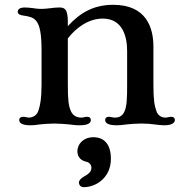

<svg xmlns="http://www.w3.org/2000/svg" viewBox="-20 -524 788 803"><path d="M60.5 -22C60.5 -12.2 67.9 0 106.9 0C120.6 0 131.3 -1.5 144.5 -3.4C154.3 -4.9 187.5 -7.3 207.5 -7.3C227.1 -7.3 256.3 -4.9 271.5 -3.4C283.2 -2.4 292.5 0 311.5 0C351.1 0 359.9 -10.7 359.9 -22C359.9 -31.2 354 -35.6 344.2 -35.6C339.8 -35.6 335.4 -34.7 331.5 -33.7C327.6 -32.7 324.2 -32.2 320.3 -32.2C302.2 -32.2 286.1 -39.1 277.3 -57.6C266.6 -80.1 263.7 -106.4 263.7 -169.9V-363.3C297.9 -407.7 350.1 -446.3 409.7 -446.3C493.7 -446.3 511.7 -369.6 511.7 -310.5V-169.9C511.7 -113.3 510.7 -80.6 500.5 -57.6C491.7 -38.1 477.5 -32.2 461.4 -32.2C457 -32.2 452.1 -32.7 448.2 -33.7C444.8 -34.2 439.9 -35.6 436 -35.6C426.3 -35.6 419.9 -31.2 419.9 -22C419.9 -12.2 427.2 0 468.8 0C480.5 0 489.7 -1 507.3 -3.4C522.9 -5.4 551.8 -7.3 570.8 -7.3C592.3 -7.3 612.3 -5.9 628.4 -3.4C638.2 -2 654.8 0 667 0C702.1 0 711.4 -12.2 711.4 -22.5C711.4 -30.8 705.1 -35.6 696.3 -35.6C692.4 -35.6 687.5 -34.7 683.1 -33.7C678.7 -32.7 674.8 -32.2 670.9 -32.2C657.2 -32.2 641.1 -40 634.8 -57.6C626 -81.1 621.6 -106.4 621.6 -169.9V-329.1C621.6 -406.7 593.3 -503.9 453.6 -503.9C371.6 -503.9 314.9 -470.7 263.7 -414.6V-433.1C263.7 -488.3 249 -492.7 227.5 -492.7C214.4 -492.7 202.1 -491.2 190.4 -489.7C178.2 -488.3 166.5 -486.8 154.3 -486.8C134.8 -486.8 127.9 -488.8 116.2 -490.2C105 -491.7 90.8 -492.7 83.5 -492.7C60.1 -492.7 54.2 -482.9 54.2 -475.1C54.2 -463.4 66.4 -460.4 77.1 -459C100.6 -455.6 119.6 -452.1 132.3 -435.5C147 -416.5 153.8 -380.4 153.8 -312V-169.9C153.8 -113.3 147.9 -80.6 139.2 -57.6C132.3 -39.6 114.7 -32.2 100.6 -32.2C96.7 -32.2 92.3 -33.2 87.9 -34.2C84 -35.2 80.1 -35.6 76.7 -35.6C67.4 -35.6 60.5 -31.2 60.5 -22ZM303.7 108.9C303.7 134.8 321.3 148.4 340.8 152.3C353.5 154.8 362.3 166 362.3 176.8C362.3 190.9 355 201.7 332 213.9C317.9 221.7 310.1 231 310.1 239.3C310.1 249 316.9 258.8 330.1 258.8C381.8 258.8 443.8 218.8 443.8 140.6C443.8 78.6 415.5 49.8 369.6 49.8C331.5 49.8 303.7 76.2 303.7 108.9Z"/></svg>

Font: Stoke
Style: Light
Weight: 300
Designer: Nicole Fally
Foundry: Nicole Fally
Version: Version 1.001